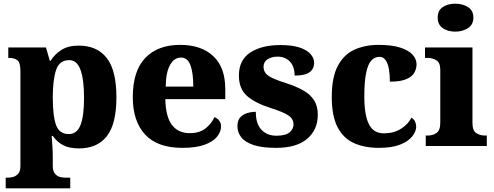

<svg xmlns="http://www.w3.org/2000/svg" viewBox="-20 -794 2686 1044"><path d="M11 230V172H24Q36 172 51.5 168Q67 164 79 150.5Q91 137 91 110V-408Q91 -454 74.5 -466.5Q58 -479 31 -479H25V-536H230L251 -463H255Q277 -499 314 -522.5Q351 -546 408 -546Q508 -546 560.5 -478.5Q613 -411 613 -265Q613 -120 561 -53.5Q509 13 409 13Q356 13 322.5 -5Q289 -23 267 -55H261Q263 -31 265 1.5Q267 34 267 60V108Q267 136 278.5 150Q290 164 305.5 168Q321 172 333 172H362V230ZM354 -65Q398 -65 417.5 -113.5Q437 -162 437 -263Q437 -360 418 -413.5Q399 -467 356 -467Q303 -467 285 -413.5Q267 -360 267 -265Q267 -162 285 -113.5Q303 -65 354 -65Z M972 10Q836 10 769 -62.5Q702 -135 702 -266Q702 -407 769.5 -478.5Q837 -550 960 -550Q1074 -550 1139.5 -489Q1205 -428 1205 -309V-255H879Q881 -159 915 -114.5Q949 -70 1012 -70Q1064 -70 1096.5 -95Q1129 -120 1146 -157Q1162 -151 1172 -138Q1182 -125 1182 -107Q1182 -78 1160.5 -51Q1139 -24 1092.5 -7Q1046 10 972 10ZM1031 -323Q1031 -398 1015.5 -439.5Q1000 -481 964 -481Q927 -481 904.5 -440.5Q882 -400 881 -323Z M1482 10Q1403 10 1357 -6Q1311 -22 1291 -48.5Q1271 -75 1271 -108Q1271 -139 1286 -155.5Q1301 -172 1324 -179Q1347 -186 1371 -186Q1371 -120 1402 -88Q1433 -56 1483 -56Q1533 -56 1554.5 -74.5Q1576 -93 1576 -117Q1576 -148 1548 -166.5Q1520 -185 1454 -206Q1368 -233 1323.5 -272Q1279 -311 1279 -383Q1279 -468 1341 -508.5Q1403 -549 1505 -549Q1571 -549 1611 -535Q1651 -521 1669.5 -499Q1688 -477 1688 -454Q1688 -419 1663 -401Q1638 -383 1582 -383Q1582 -432 1556.5 -459Q1531 -486 1489 -486Q1458 -486 1435.5 -472Q1413 -458 1413 -431Q1413 -411 1424 -396.5Q1435 -382 1462.5 -369Q1490 -356 1541 -340Q1590 -324 1628 -303Q1666 -282 1687 -250Q1708 -218 1708 -170Q1708 -88 1650 -39Q1592 10 1482 10Z M2040 10Q1963 10 1905.5 -15.5Q1848 -41 1816 -101.5Q1784 -162 1784 -267Q1784 -375 1817.5 -437Q1851 -499 1908.5 -524.5Q1966 -550 2037 -550Q2111 -550 2157 -535Q2203 -520 2224 -496Q2245 -472 2245 -444Q2245 -423 2234.5 -401.5Q2224 -380 2192.5 -365Q2161 -350 2100 -350Q2100 -386 2095 -416.5Q2090 -447 2077.5 -466Q2065 -485 2043 -485Q2018 -485 1999.5 -465.5Q1981 -446 1971 -398.5Q1961 -351 1961 -268Q1961 -168 1986 -118.5Q2011 -69 2067 -69Q2121 -69 2160 -93.5Q2199 -118 2217 -154Q2231 -146 2237 -132.5Q2243 -119 2243 -105Q2243 -80 2222 -53Q2201 -26 2156.5 -8Q2112 10 2040 10Z M2456 -622Q2415 -622 2387.5 -641Q2360 -660 2360 -698Q2360 -737 2387.5 -755.5Q2415 -774 2456 -774Q2495 -774 2524.5 -755.5Q2554 -737 2554 -698Q2554 -660 2524.5 -641Q2495 -622 2456 -622ZM2295 0V-57H2307Q2333 -57 2353.5 -71Q2374 -85 2374 -127V-415Q2374 -453 2353 -466Q2332 -479 2307 -479H2291V-536H2549V-125Q2549 -84 2569.5 -70.5Q2590 -57 2616 -57H2627V0Z"/></svg>

Font: Noto Serif Tamil ExtraBold
Style: Italic
Weight: 800
Italic angle: -12°
Designer: Indian Type Foundry, Tom Grace, and the Monotype Design Team
Foundry: Monotype Imaging Inc.
Version: Version 2.003; ttfautohint (v1.8.4.7-5d5b)